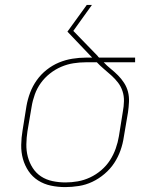

<svg xmlns="http://www.w3.org/2000/svg" viewBox="-20 -755 640 783"><path d="M246 8Q216 8 187.5 2Q159 -4 135.5 -19Q112 -34 96.5 -57Q81 -80 73.5 -107Q66 -134 66.5 -164Q67 -194 72 -223L88 -323Q93 -351 103 -377.5Q113 -404 130 -428Q147 -452 170.5 -470.5Q194 -489 220.5 -500Q247 -511 275 -515.5Q303 -520 330 -520H356L255 -626L334 -735H355L279 -629L378 -527Q379 -525 380.5 -523.5Q382 -522 384 -520H531V-501H403Q416 -487 431.5 -474.5Q447 -462 461 -448Q475 -434 486 -417Q497 -400 502 -380.5Q507 -361 506 -339.5Q505 -318 502 -297L485 -197Q481 -169 471.5 -142Q462 -115 446 -90.5Q430 -66 406.5 -46Q383 -26 356.5 -13.5Q330 -1 301.5 3.5Q273 8 246 8ZM247 -11Q272 -11 297.5 -15.5Q323 -20 347.5 -31.5Q372 -43 393 -61Q414 -79 428.5 -101.5Q443 -124 452 -149.5Q461 -175 465 -200L481 -300Q485 -321 485.5 -342.5Q486 -364 479.5 -383.5Q473 -403 461 -418.5Q449 -434 434 -447.5Q419 -461 403.5 -474Q388 -487 375 -501H330Q305 -501 279.5 -497Q254 -493 229.5 -482.5Q205 -472 183.5 -455Q162 -438 146.5 -416.5Q131 -395 122 -370Q113 -345 109 -320L92 -220Q88 -194 87.5 -167Q87 -140 93.5 -115.5Q100 -91 113.5 -70Q127 -49 147.5 -35.5Q168 -22 194 -16.5Q220 -11 247 -11Z"/></svg>

Font: Iosevka Thin Extended Oblique
Style: Regular
Weight: 100
Width: 7
Italic angle: -9°
Monospace: yes
Designer: Belleve Invis
Foundry: Belleve Invis
Version: Version 32.5.0; ttfautohint (v1.8.4)